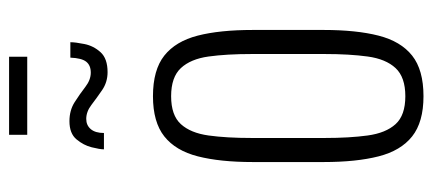

<svg xmlns="http://www.w3.org/2000/svg" viewBox="-285 -659 953 423"><g transform="rotate(-90 191.5 -447.5)"><path d="M191 9Q134 9 102.5 -16Q71 -41 58.5 -90Q46 -139 46 -211V-367Q46 -439 58.5 -488Q71 -537 102.5 -562Q134 -587 191 -587Q249 -587 280.5 -562Q312 -537 324.5 -488.5Q337 -440 337 -367V-211Q337 -139 324.5 -90Q312 -41 280.5 -16Q249 9 191 9ZM191 -31Q233 -31 253 -52.5Q273 -74 278.5 -114Q284 -154 284 -209V-369Q284 -425 278.5 -464.5Q273 -504 253 -525.5Q233 -547 191 -547Q149 -547 129.5 -525.5Q110 -504 104.5 -464.5Q99 -425 99 -369V-209Q99 -154 104.5 -114Q110 -74 129.5 -52.5Q149 -31 191 -31ZM244 -687Q222 -687 204.5 -699Q187 -711 172 -722.5Q157 -734 141 -734Q127 -734 118.5 -724Q110 -714 110 -695H74Q74 -704 78.5 -722Q83 -740 96 -755.5Q109 -771 136 -771Q160 -771 178 -759.5Q196 -748 211.5 -736Q227 -724 243 -724Q259 -724 267 -734Q275 -744 276 -769H310Q310 -758 306 -738Q302 -718 288 -702.5Q274 -687 244 -687ZM106 -864V-904H278V-864Z"/></g></svg>

Font: Oswald ExtraLight
Style: Regular
Weight: 250
Designer: Vernon Adams
Foundry: Vernon Adams
Version: Version 4.103;gftools[0.9.33.dev8+g029e19f]